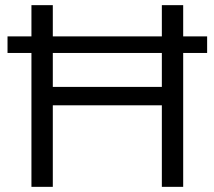

<svg xmlns="http://www.w3.org/2000/svg" viewBox="-20 -725 832 745"><path d="M102 0V-519.5H9.2V-583.8H102V-705H184.9V-583.8H608V-705H690.8V-583.8H783.7V-519.5H690.8V0H608V-316.4H184.9V0ZM184.9 -387.8H608V-519.5H184.9Z"/></svg>

Font: Mulish ExtraLight
Style: Regular
Weight: 200
Designer: Vernon Adams
Foundry: Vernon Adams
Version: Version 3.603